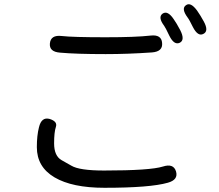

<svg xmlns="http://www.w3.org/2000/svg" viewBox="-20 -856 1040 912"><path d="M476 36Q323 36 239 -13.5Q155 -63 155 -157Q155 -212 165 -251Q177 -302 216 -291Q254 -279 245.5 -253.5Q237 -228 237 -175Q237 -115 273 -95Q296 -82 319 -69Q357 -46 474 -46Q694 -46 754 -65Q804 -81 816 -42Q828 -2 777 12Q693 36 476 36ZM482 -599Q341 -599 265 -606Q213 -610 217 -650Q221 -691 273 -685Q325 -679 481 -679Q625 -679 695 -687Q747 -693 750 -652Q754 -611 702 -607Q588 -599 482 -599ZM834 -653Q807 -640 784 -687Q766 -725 760 -733Q729 -774 752 -791Q776 -808 805 -765Q818 -747 836 -713Q860 -666 834 -653ZM946 -695Q920 -681 896 -728Q879 -763 871 -773Q840 -815 863 -831Q885 -848 916 -806Q931 -785 948 -754Q973 -708 946 -695Z"/></svg>

Font: Resource Han Rounded KR
Style: Regular
Weight: 400
Designer: Cyano Hao (round all glyphs); Ryoko NISHIZUKA 西塚涼子 (kana, bopomofo & ideographs); Paul D. Hunt (Latin, Greek & Cyrillic)
Foundry: Cyano Hao
Version: 0.990